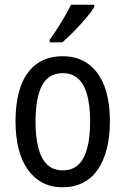

<svg xmlns="http://www.w3.org/2000/svg" viewBox="-20 -786 533 816"><path d="M447 -269Q447 -205 434 -154Q421 -103 396 -66Q371 -29 333 -9.5Q295 10 245 10Q198 10 161 -9.5Q124 -29 98 -65.5Q72 -102 59 -153.5Q46 -205 46 -269Q46 -358 68.5 -420Q91 -482 136 -514.5Q181 -547 247 -547Q309 -547 354 -515Q399 -483 423 -421.5Q447 -360 447 -269ZM131 -269Q131 -202 143.5 -155.5Q156 -109 181.5 -85.5Q207 -62 247 -62Q287 -62 312.5 -85.5Q338 -109 350.5 -155.5Q363 -202 363 -269Q363 -337 350.5 -382.5Q338 -428 312.5 -451.5Q287 -475 247 -475Q186 -475 158.5 -422.5Q131 -370 131 -269ZM381 -757Q372 -741 355.5 -721Q339 -701 319.5 -679.5Q300 -658 280.5 -639Q261 -620 245 -606H191V-617Q209 -642 225.5 -667.5Q242 -693 256.5 -718.5Q271 -744 282 -766H381Z"/></svg>

Font: Noto Sans Khmer Condensed
Style: Regular
Weight: 400
Width: 3
Designer: Danh Hong and the Monotype Design Team
Foundry: Monotype Imaging Inc.
Version: Version 2.004